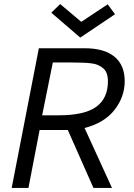

<svg xmlns="http://www.w3.org/2000/svg" viewBox="-20 -925 659 945"><path d="M37.5 0ZM175 -285 120 0H37.5L171.2 -687.5H397.5Q492.5 -687.5 543.1 -646.2Q593.8 -605 593.8 -525Q593.8 -448.8 543.8 -384.4Q493.8 -320 396.2 -295L531.2 0H440L313.8 -285ZM511.2 -525Q511.2 -568.8 488.1 -588.8Q465 -608.8 430.6 -613.1Q396.2 -617.5 332.5 -617.5H240L187.5 -357.5H268.8Q396.2 -357.5 453.8 -399.4Q511.2 -441.2 511.2 -525ZM232.5 -862.5 276.2 -905 380 -817.5 510 -903.8 546.2 -855 375 -740Z"/></svg>

Font: Cambay
Style: Italic
Weight: 400
Italic angle: -11°
Designer: Pooja Saxena
Foundry: Pooja Saxena
Version: Version 1.019;PS 001.019;hotconv 1.0.70;makeotf.lib2.5.58329